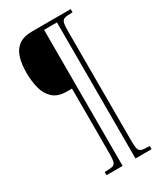

<svg xmlns="http://www.w3.org/2000/svg" viewBox="-215 -842 881 1034"><g transform="rotate(-30 225.5 -324.5)"><path d="M128 111V91H133Q164 91 178 87Q192 83 196 66.5Q200 50 200 15V-386H168Q113 -386 83 -413.5Q53 -441 41.5 -485.5Q30 -530 30 -582Q30 -636 42.5 -676Q55 -716 85 -738Q115 -760 170 -760H408V-740H402Q372 -740 358 -735.5Q344 -731 340 -715Q336 -699 336 -664V17Q336 51 340 66.5Q344 82 358 86.5Q372 91 402 91H408V111H308V-735H228V111Z"/></g></svg>

Font: Noto Serif Tamil ExtraCondensed Thin
Style: Italic
Weight: 100
Width: 2
Italic angle: -12°
Designer: Indian Type Foundry, Tom Grace, and the Monotype Design Team
Foundry: Monotype Imaging Inc.
Version: Version 2.003; ttfautohint (v1.8.4.7-5d5b)